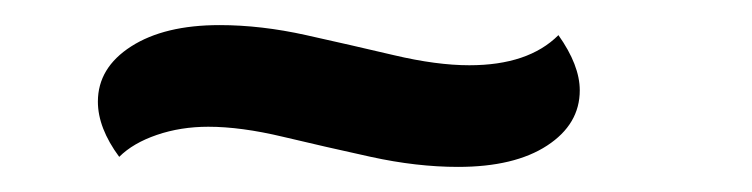

<svg xmlns="http://www.w3.org/2000/svg" viewBox="-20 -307 599 153"><path d="M345 -174Q312 -174 275.5 -182Q239 -190 205.5 -198Q172 -206 146 -206Q124 -206 105 -199.5Q86 -193 75 -182Q58 -205 58 -226Q58 -253 84.5 -270Q111 -287 155 -287Q188 -287 224 -279Q260 -271 294 -263Q328 -255 354 -255Q401 -255 425 -279Q442 -255 442 -235Q442 -208 416 -191Q390 -174 345 -174Z"/></svg>

Font: Sansita Swashed Medium
Style: Regular
Weight: 500
Designer: Pablo Cosgaya
Foundry: Omnibus-Type
Version: Version 1.003; ttfautohint (v1.8.3)